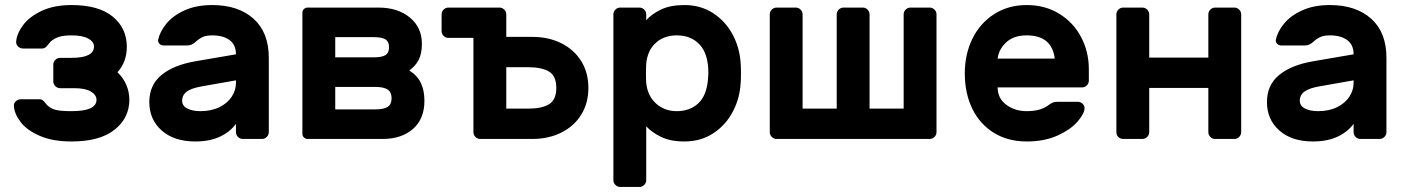

<svg xmlns="http://www.w3.org/2000/svg" viewBox="-20 -550 5572 760"><path d="M138 -157Q145 -157 149.5 -153Q154 -149 160.5 -141Q167 -133 171 -130Q184 -119 203 -114.5Q222 -110 263 -110Q362 -110 362 -155Q362 -174 340 -187.5Q318 -201 273 -201H218Q207 -201 199 -209Q191 -217 191 -228V-294Q191 -305 199 -313Q207 -321 218 -321H263Q352 -321 352 -366Q352 -385 329 -397.5Q306 -410 263 -410Q231 -410 212 -403.5Q193 -397 180 -385Q176 -381 170.5 -373.5Q165 -366 159.5 -362Q154 -358 147 -358H71Q60 -358 51.5 -366Q43 -374 44 -385Q46 -416 71 -450Q96 -484 145 -507Q194 -530 263 -530Q371 -530 426.5 -484Q482 -438 482 -365Q482 -305 445 -264Q468 -242 480 -214Q492 -186 492 -155Q492 -83 433.5 -36.5Q375 10 263 10Q189 10 138 -12Q87 -34 62 -66.5Q37 -99 35 -130Q34 -141 42.5 -149Q51 -157 62 -157Z M571 0ZM1044 -321V-27Q1044 -16 1036 -8Q1028 0 1017 0H941Q930 0 922 -8Q914 -16 914 -27V-60Q891 -28 850.5 -9Q810 10 753 10Q669 10 620 -33.5Q571 -77 571 -146Q571 -213 618.5 -252.5Q666 -292 751 -307L914 -335Q914 -373 888.5 -391.5Q863 -410 820 -410Q797 -410 782.5 -403.5Q768 -397 754 -384Q739 -370 721 -370H628Q618 -370 611.5 -376.5Q605 -383 606 -392Q612 -423 637.5 -455Q663 -487 709.5 -508.5Q756 -530 820 -530Q923 -530 983.5 -476Q1044 -422 1044 -321ZM914 -232 778 -208Q738 -201 719.5 -187.5Q701 -174 701 -151Q701 -131 721.5 -120.5Q742 -110 773 -110Q817 -110 849 -126Q881 -142 897.5 -167.5Q914 -193 914 -222Z M1177 -20V-500Q1177 -508 1183 -514Q1189 -520 1197 -520H1478Q1555 -520 1602.5 -480.5Q1650 -441 1650 -377Q1650 -337 1637 -312.5Q1624 -288 1600 -271Q1632 -251 1646 -221.5Q1660 -192 1660 -151Q1660 -79 1614.5 -39.5Q1569 0 1495 0H1197Q1189 0 1183 -6Q1177 -12 1177 -20ZM1307 -403V-323H1459Q1492 -323 1506 -332Q1520 -341 1520 -363Q1520 -385 1506 -394Q1492 -403 1459 -403ZM1465 -117Q1499 -117 1514.5 -127Q1530 -137 1530 -161Q1530 -185 1514.5 -195.5Q1499 -206 1465 -206H1307V-117Z M1881 0Q1870 0 1862 -8Q1854 -16 1854 -27V-400H1755Q1744 -400 1736 -408Q1728 -416 1728 -427V-493Q1728 -504 1736 -512Q1744 -520 1755 -520H1957Q1968 -520 1976 -512Q1984 -504 1984 -493V-404H2087Q2152 -404 2202.5 -378.5Q2253 -353 2281 -307.5Q2309 -262 2309 -202Q2309 -142 2281 -96.5Q2253 -51 2202.5 -25.5Q2152 0 2087 0ZM2070 -120Q2125 -120 2153.5 -137.5Q2182 -155 2182 -202Q2182 -249 2153.5 -266.5Q2125 -284 2070 -284H1984V-120Z M2408 0ZM2538 163Q2538 174 2530 182Q2522 190 2511 190H2435Q2424 190 2416 182Q2408 174 2408 163V-493Q2408 -504 2416 -512Q2424 -520 2435 -520H2511Q2522 -520 2530 -512Q2538 -504 2538 -493V-470Q2559 -494 2596 -512Q2633 -530 2689 -530Q2754 -530 2803.5 -497.5Q2853 -465 2881 -411.5Q2909 -358 2912 -295Q2913 -285 2913 -260Q2913 -235 2912 -225Q2909 -162 2881 -108.5Q2853 -55 2803.5 -22.5Q2754 10 2689 10Q2634 10 2597 -8Q2560 -26 2538 -50ZM2659 -410Q2609 -410 2576 -380.5Q2543 -351 2538 -298Q2537 -288 2537 -260Q2537 -232 2538 -222Q2543 -171 2576.5 -140.5Q2610 -110 2659 -110Q2710 -110 2743 -140Q2776 -170 2782 -232Q2784 -252 2784 -260Q2784 -336 2750 -373Q2716 -410 2659 -410Z M3157 -493V-120H3292V-493Q3292 -504 3300 -512Q3308 -520 3319 -520H3395Q3406 -520 3414 -512Q3422 -504 3422 -493V-120H3557V-493Q3557 -504 3565 -512Q3573 -520 3584 -520H3660Q3671 -520 3679 -512Q3687 -504 3687 -493V-27Q3687 -16 3679 -8Q3671 0 3660 0H3054Q3043 0 3035 -8Q3027 -16 3027 -27V-493Q3027 -504 3035 -512Q3043 -520 3054 -520H3130Q3141 -520 3149 -512Q3157 -504 3157 -493Z M3799 0ZM4290 -276V-231Q4290 -220 4282 -212Q4274 -204 4263 -204H3929Q3929 -161 3963 -135.5Q3997 -110 4044 -110Q4099 -110 4129 -133Q4140 -141 4147 -144Q4154 -147 4166 -147H4246Q4257 -147 4265 -139.5Q4273 -132 4273 -122Q4273 -101 4245.5 -69Q4218 -37 4166 -13.5Q4114 10 4044 10Q3970 10 3914.5 -24Q3859 -58 3829 -119Q3799 -180 3799 -260Q3799 -335 3829 -396.5Q3859 -458 3915 -494Q3971 -530 4044 -530Q4117 -530 4173 -495.5Q4229 -461 4259.5 -403Q4290 -345 4290 -276ZM4155 -318Q4144 -410 4044 -410Q3992 -410 3962.5 -382Q3933 -354 3929 -318Z M4893 -493V-27Q4893 -16 4885 -8Q4877 0 4866 0H4790Q4779 0 4771 -8Q4763 -16 4763 -27V-202H4529V-27Q4529 -16 4521 -8Q4513 0 4502 0H4426Q4415 0 4407 -7.5Q4399 -15 4399 -27V-493Q4399 -504 4407 -512Q4415 -520 4426 -520H4502Q4513 -520 4521 -512Q4529 -504 4529 -493V-322H4763V-493Q4763 -504 4771 -512Q4779 -520 4790 -520H4866Q4877 -520 4885 -512Q4893 -504 4893 -493Z M4995 0ZM5468 -321V-27Q5468 -16 5460 -8Q5452 0 5441 0H5365Q5354 0 5346 -8Q5338 -16 5338 -27V-60Q5315 -28 5274.5 -9Q5234 10 5177 10Q5093 10 5044 -33.5Q4995 -77 4995 -146Q4995 -213 5042.5 -252.5Q5090 -292 5175 -307L5338 -335Q5338 -373 5312.5 -391.5Q5287 -410 5244 -410Q5221 -410 5206.5 -403.5Q5192 -397 5178 -384Q5163 -370 5145 -370H5052Q5042 -370 5035.5 -376.5Q5029 -383 5030 -392Q5036 -423 5061.5 -455Q5087 -487 5133.5 -508.5Q5180 -530 5244 -530Q5347 -530 5407.5 -476Q5468 -422 5468 -321ZM5338 -232 5202 -208Q5162 -201 5143.5 -187.5Q5125 -174 5125 -151Q5125 -131 5145.5 -120.5Q5166 -110 5197 -110Q5241 -110 5273 -126Q5305 -142 5321.5 -167.5Q5338 -193 5338 -222Z"/></svg>

Font: Hezaedrus Medium
Style: Regular
Weight: 500
Designer: Hubert & Fischer
Foundry: Hubert & Fischer
Version: Version 1.10;September 3, 2019;FontCreator 11.5.0.2425 64-bi